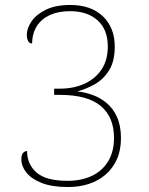

<svg xmlns="http://www.w3.org/2000/svg" viewBox="-20 -744 599 773"><path d="M254 9Q189 9 147.5 -7.5Q106 -24 86 -49.5Q66 -75 66 -102Q66 -122 73.5 -129Q81 -136 89 -136Q89 -83 127 -49.5Q165 -16 252 -16Q307 -16 349 -35.5Q391 -55 415 -94Q439 -133 439 -189Q439 -272 386 -317Q333 -362 221 -362H198V-387H219Q277 -387 320.5 -407Q364 -427 389 -464.5Q414 -502 414 -557Q414 -625 373 -662Q332 -699 262 -699Q215 -699 181 -683.5Q147 -668 128.5 -639Q110 -610 109 -569Q99 -569 93.5 -578.5Q88 -588 88 -604Q88 -630 107 -658Q126 -686 165 -705Q204 -724 263 -724Q346 -724 394 -678.5Q442 -633 442 -556Q442 -497 419 -460.5Q396 -424 361 -404.5Q326 -385 291 -376Q321 -373 352 -362Q383 -351 409 -329.5Q435 -308 451 -273Q467 -238 467 -188Q467 -139 450.5 -102.5Q434 -66 405 -41Q376 -16 337.5 -3.5Q299 9 254 9Z"/></svg>

Font: Noto Serif Lao Thin
Style: Regular
Weight: 250
Designer: Monotype Design Team
Foundry: Monotype Imaging Inc.
Version: Version 2.003